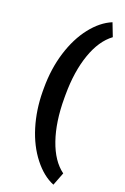

<svg xmlns="http://www.w3.org/2000/svg" viewBox="-187 -840 726 1115"><g transform="rotate(20 176.5 -282.0)"><path d="M58.6 -289.1Q58.6 -408.2 90.3 -510.7Q122.1 -613.3 178 -684.6Q233.9 -755.9 302.2 -784.2L333.5 -703.1Q265.1 -652.8 227.8 -546.1Q190.4 -439.5 189.9 -295.9V-274.4Q189.9 -127.4 227.3 -19.5Q264.6 88.4 333.5 138.7L302.2 219.7Q234.9 192.4 178 119.9Q121.1 47.4 90.3 -53.2Q59.6 -153.8 58.6 -267.1Z"/></g></svg>

Font: Vazir Black UI
Style: Black-UI
Weight: 900
Designer: Saber Rastikerdar
Foundry: Saber Rastikerdar
Version: Version 30.1.0